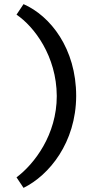

<svg xmlns="http://www.w3.org/2000/svg" viewBox="-20 -785 449 930"><path d="M349 -320C349 -550 224 -708 94 -765L60 -714C146 -656 254 -513 255 -320C255 -133 147 9 60 74L94 125C218 64 348 -94 349 -320Z"/></svg>

Font: Gully Medium
Style: Regular
Weight: 500
Designer: jaikishan Patel
Foundry: MagicType
Version: Version 1.000;Glyphs 3.2 (3242)